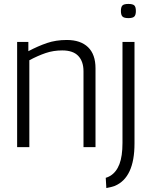

<svg xmlns="http://www.w3.org/2000/svg" viewBox="-20 -747 771 975"><path d="M67 0V-534H124V-487Q173 -513 218.5 -528.5Q264 -544 319 -544Q389 -544 427 -507.5Q465 -471 465 -400V0H404V-385Q404 -435 377.5 -463Q351 -491 296 -491Q251 -491 211.5 -477.5Q172 -464 129 -441V0ZM632 -655Q610 -655 602 -663Q594 -671 594 -691Q594 -712 602 -719.5Q610 -727 632 -727Q654 -727 662 -719.5Q670 -712 670 -691Q670 -671 662 -663Q654 -655 632 -655ZM663 -534V-18Q663 155 563 197Q543 204 520 208L517 156Q528 153 540 146Q571 127 586.5 86.5Q602 46 602 -21V-534Z"/></svg>

Font: Georama Light
Style: Regular
Weight: 300
Designer: Jean-Baptiste Levee
Foundry: Production Type
Version: Version 1.000